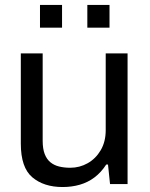

<svg xmlns="http://www.w3.org/2000/svg" viewBox="-20 -741 602 773"><path d="M232 12Q156.5 12 110.1 -27.2Q63.8 -66.4 63.8 -162.7V-526H151.8V-174.6Q151.8 -142 159.9 -121Q168 -100 182.8 -87.8Q197.6 -75.6 218.1 -70.6Q238.6 -65.6 262.9 -65.6Q300.5 -65.6 333 -83.9Q365.5 -102.2 385.6 -136.4Q405.6 -170.7 405.6 -216.8V-526H493.6V0H423L414.8 -78.7H407.8Q387.1 -46.9 360.5 -26.8Q333.9 -6.7 301.5 2.6Q269.1 12 232 12ZM141 -629.5V-721.2H229.8V-629.5ZM331.6 -629.5V-721.2H420.9V-629.5Z"/></svg>

Font: Archivo SemiBold
Style: Regular
Weight: 600
Designer: Hector Gatti
Foundry: Omnibus-Type
Version: Version 2.001